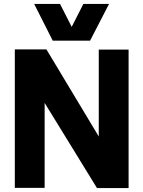

<svg xmlns="http://www.w3.org/2000/svg" viewBox="-20 -951 725 972"><path d="M55 0V-701H215L480 -260V-700H631V1H471L206 -430V0ZM532 -931 436 -745H247L153 -931H284L343 -815L402 -931Z"/></svg>

Font: Georama
Style: Bold
Weight: 700
Designer: Jean-Baptiste Levee
Foundry: Production Type
Version: Version 1.000